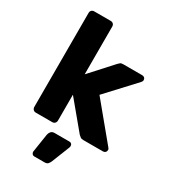

<svg xmlns="http://www.w3.org/2000/svg" viewBox="-224 -820 1034 1166"><g transform="rotate(30 292.5 -237.5)"><path d="M84 0Q73 0 66 -7.5Q59 -15 59 -26V-685Q59 -696 66 -703Q73 -710 84 -710H200Q211 -710 218 -703Q225 -696 225 -685V-350L364 -503Q371 -510 377 -515Q383 -520 397 -520H531Q540 -520 546.5 -514Q553 -508 553 -498Q553 -489 545 -481L365 -287L570 -39Q578 -31 578 -23Q578 -13 571.5 -6.5Q565 0 555 0H418Q403 0 396 -6Q389 -12 383 -17L225 -207V-26Q225 -15 218 -7.5Q211 0 200 0ZM208 235Q200 235 194.5 228.5Q189 222 189 213L209 84Q211 71 219.5 60.5Q228 50 245 50H350Q358 50 363.5 55.5Q369 61 369 69Q369 76 367 81L317 207Q313 217 305.5 226Q298 235 281 235Z"/></g></svg>

Font: Fz Rubik
Style: Bold
Weight: 700
Designer: Hubert and Fischer
Foundry: Hubert and Fischer
Version: Vit hóa bi FontZin.com